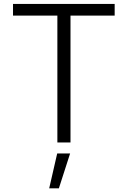

<svg xmlns="http://www.w3.org/2000/svg" viewBox="-20 -748 670 1008"><path d="M48.3 -666V-727.5H582V-666H350.1V0H281.2V-666ZM238.3 240.7 280.3 57.6H348.1L289.1 240.7Z"/></svg>

Font: Inter 17pt Light
Style: Regular
Weight: 300
Version: Version 4.001;git-66647c0bb